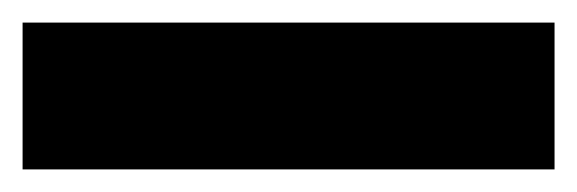

<svg xmlns="http://www.w3.org/2000/svg" viewBox="-20 -20 511 170"><path d="M0 130V0H471V130Z"/></svg>

Font: Radio Canada Big
Style: Regular
Weight: 400
Designer: Étienne Aubert Bonn
Foundry: Coppers and Brasses
Version: Version 1.001